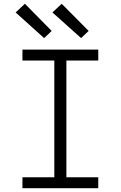

<svg xmlns="http://www.w3.org/2000/svg" viewBox="-20 -998 640 1018"><path d="M99 0V-58H268V-677H99V-735H501V-677H332V-58H501V0ZM410 -796 258 -932 307 -978 450 -834ZM214 -796 63 -932 112 -978 254 -834Z"/></svg>

Font: Iosevka SS04 Light Extended
Style: Regular
Weight: 300
Width: 7
Monospace: yes
Designer: Belleve Invis
Foundry: Belleve Invis
Version: Version 19.0.0; ttfautohint (v1.8.4)